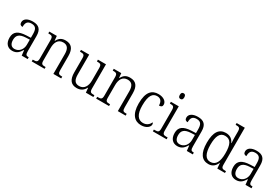

<svg xmlns="http://www.w3.org/2000/svg" viewBox="82 -1861 4338 2972"><g transform="rotate(30 2250.5 -375.0)"><path d="M185 10C267 10 304 -40 336 -92H341L351 0H458V-32H454C410 -32 398 -46 398 -111V-375C398 -493 348 -544 239 -544C142 -544 86 -503 86 -445C86 -408 105 -391 140 -391C140 -462 160 -506 237 -506C320 -506 336 -454 336 -372V-310L259 -307C116 -301 48 -254 48 -148C48 -40 107 10 185 10ZM200 -33C139 -33 112 -79 112 -145C112 -224 151 -269 269 -274L336 -277V-185C336 -103 280 -33 200 -33Z M530 0H760V-32H752C699 -32 679 -38 679 -102V-326C679 -421 713 -499 808 -499C888 -499 917 -443 917 -354V0H1057V-32H1050C997 -32 980 -39 980 -105V-354C980 -485 928 -544 826 -544C761 -544 716 -522 681 -454H677L669 -536H535V-504H546C596 -504 617 -497 617 -433V-105C617 -39 596 -32 542 -32H530Z M1337 10C1406 10 1454 -20 1486 -83H1490L1498 0H1632V-32H1620C1570 -32 1548 -38 1548 -103V-536H1404V-504H1412C1467 -504 1486 -497 1486 -428V-210C1486 -112 1444 -36 1355 -36C1272 -36 1248 -92 1248 -186V-536H1101V-504H1111C1165 -504 1185 -497 1185 -434V-185C1185 -49 1237 10 1337 10Z M1682 0H1912V-32H1904C1851 -32 1831 -38 1831 -102V-326C1831 -421 1865 -499 1960 -499C2040 -499 2069 -443 2069 -354V0H2209V-32H2202C2149 -32 2132 -39 2132 -105V-354C2132 -485 2080 -544 1978 -544C1913 -544 1868 -522 1833 -454H1829L1821 -536H1687V-504H1698C1748 -504 1769 -497 1769 -433V-105C1769 -39 1748 -32 1694 -32H1682Z M2487 10C2586 10 2636 -46 2636 -86C2636 -102 2632 -112 2624 -120C2603 -74 2563 -35 2496 -35C2404 -35 2353 -111 2353 -265C2353 -450 2405 -506 2483 -506C2552 -506 2577 -456 2577 -393C2615 -393 2635 -406 2635 -440C2635 -503 2570 -544 2484 -544C2372 -544 2289 -478 2289 -264C2289 -69 2373 10 2487 10Z M2814 -647C2837 -647 2854 -659 2854 -698C2854 -737 2837 -749 2814 -749C2791 -749 2774 -737 2774 -698C2774 -659 2791 -647 2814 -647ZM2695 0H2941V-32H2923C2869 -32 2849 -39 2849 -105V-536H2708V-504H2717C2767 -504 2787 -496 2787 -431V-103C2787 -39 2767 -32 2713 -32H2695Z M3136 10C3218 10 3255 -40 3287 -92H3292L3302 0H3409V-32H3405C3361 -32 3349 -46 3349 -111V-375C3349 -493 3299 -544 3190 -544C3093 -544 3037 -503 3037 -445C3037 -408 3056 -391 3091 -391C3091 -462 3111 -506 3188 -506C3271 -506 3287 -454 3287 -372V-310L3210 -307C3067 -301 2999 -254 2999 -148C2999 -40 3058 10 3136 10ZM3151 -33C3090 -33 3063 -79 3063 -145C3063 -224 3102 -269 3220 -274L3287 -277V-185C3287 -103 3231 -33 3151 -33Z M3690 10C3766 10 3809 -33 3837 -97H3839L3847 0H3984V-32H3973C3920 -32 3900 -39 3900 -102V-760H3754V-728H3766C3815 -728 3837 -721 3837 -654V-556C3837 -523 3838 -484 3841 -451H3836C3810 -508 3765 -545 3689 -545C3570 -545 3506 -458 3506 -267C3506 -76 3574 10 3690 10ZM3699 -34C3615 -34 3570 -111 3570 -265C3570 -420 3609 -500 3700 -500C3805 -500 3838 -418 3838 -266C3838 -118 3797 -35 3699 -34Z M4185 10C4267 10 4304 -40 4336 -92H4341L4351 0H4458V-32H4454C4410 -32 4398 -46 4398 -111V-375C4398 -493 4348 -544 4239 -544C4142 -544 4086 -503 4086 -445C4086 -408 4105 -391 4140 -391C4140 -462 4160 -506 4237 -506C4320 -506 4336 -454 4336 -372V-310L4259 -307C4116 -301 4048 -254 4048 -148C4048 -40 4107 10 4185 10ZM4200 -33C4139 -33 4112 -79 4112 -145C4112 -224 4151 -269 4269 -274L4336 -277V-185C4336 -103 4280 -33 4200 -33Z"/></g></svg>

Font: Noto Serif Devanagari SemiCondensed Light
Style: Regular
Weight: 300
Width: 4
Designer: Universal Thirst, Indian Type Foundry and the Monotype Design Team
Foundry: Monotype Imaging Inc.
Version: Version 2.004